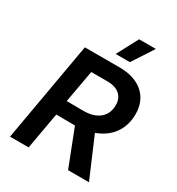

<svg xmlns="http://www.w3.org/2000/svg" viewBox="-210 -1040 1081 1171"><g transform="rotate(30 330.5 -454.0)"><path d="M39 0H170L216 -258L335 -257H348L448 0H595L476 -279C572 -314 634 -389 634 -502C634 -620 553 -700 407 -700H162ZM542 -908H424L345 -759H445ZM230 -361 271 -589H386C461 -589 502 -550 502 -489C502 -408 445 -360 347 -360Z"/></g></svg>

Font: Fixel Display SemiBold
Style: Italic
Weight: 600
Italic angle: -10°
Designer: AlfaBravo + MacPaw
Foundry: Kyrylo Tkachov, Marchela Mozhyna, Serhii Makarenko, Maria Weinstein, Zakhar Kryvoshyya
Version: Version 1.210;Glyphs 3.2 (3217)